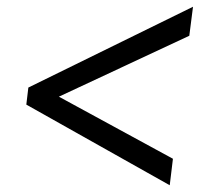

<svg xmlns="http://www.w3.org/2000/svg" viewBox="-20 -593 636 569"><path d="M64 -333.5 552 -573 541 -487 154.5 -306.5 492.5 -122.5 483 -44 58 -283Z"/></svg>

Font: Merriweather 60pt SemiBold
Style: Italic
Weight: 600
Italic angle: -7.8°
Version: Version 2.101